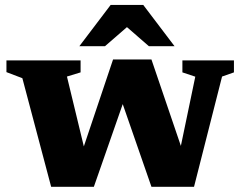

<svg xmlns="http://www.w3.org/2000/svg" viewBox="-20 -736 962 760"><path d="M753 -432.5 702 -449.5V-497H906V-449.5L859 -433L748 3.5H579.5L446.5 -379.5L487.5 -386L351.5 3.5H182.5L68.5 -426.5L5.5 -450.5V-497H299V-449.5L245 -433L329 -85.5L289.5 -90L427.5 -500.5H579.5L722.5 -80.5L680 -82ZM294 -553 418 -716.5H547L671 -553H569.5L462.5 -646H502.5L395.5 -553Z"/></svg>

Font: Newsreader 9pt
Style: Bold
Weight: 700
Designer: Hugues Gentile
Foundry: Production Type
Version: Version 1.003